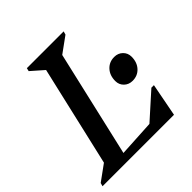

<svg xmlns="http://www.w3.org/2000/svg" viewBox="-211 -828 967 967"><g transform="rotate(-45 272.5 -345.0)"><path d="M-26 0 -21 -18 63 -79 187 -615 121 -673 125 -690H387L382 -672L298 -611L167 -44L363 -55L499 -177H517L483 0ZM457 -268Q430 -268 412 -285.5Q394 -303 394 -329Q394 -369 417 -394Q440 -419 476 -419Q503 -419 521 -401.5Q539 -384 539 -358Q539 -318 516 -293Q493 -268 457 -268Z"/></g></svg>

Font: Platypi
Style: Italic
Weight: 400
Italic angle: -13°
Designer: David Sargent
Foundry: Bolt Cutter Type
Version: Version 1.200; ttfautohint (v1.8.4.7-5d5b)